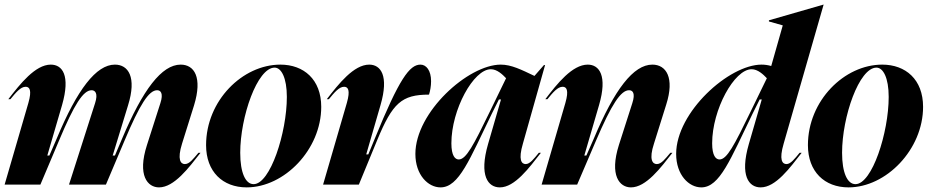

<svg xmlns="http://www.w3.org/2000/svg" viewBox="-27 -800 4035 832"><path d="M96 -354 -7 0H148L228 -189C295 -349 334 -409 370 -409C385 -409 399 -396 385 -353L272 0H432L512 -189C579 -348 618 -409 654 -409C669 -409 682 -396 668 -353L610 -172C567 -39 613 12 662 12C728 12 791 -73 842 -138H833C810 -111 794 -89 774 -89C756 -89 740 -108 762 -178L814 -344C851 -465 815 -520 756 -520C674 -520 592 -412 502 -199L471 -126H462L461 -125L528 -344C566 -466 529 -520 471 -520C390 -520 308 -413 219 -200L187 -126H178L242 -345C279 -474 243 -520 193 -520C126 -520 60 -436 9 -370H18C41 -398 62 -424 84 -424C101 -424 112 -410 96 -354Z M1365 -337C1365 -456 1289 -520 1188 -520C1024 -520 866 -364 866 -171C866 -56 938 12 1042 12C1205 12 1365 -152 1365 -337ZM1014 -138C1014 -294 1088 -507 1163 -507C1192 -507 1216 -463 1216 -380C1216 -225 1144 -2 1072 -2C1037 -2 1014 -51 1014 -138Z M1476 -354 1373 0H1528L1608 -194C1674 -353 1713 -390 1832 -390C1837 -405 1841 -427 1841 -448C1841 -495 1820 -520 1795 -520C1748 -520 1703 -459 1597 -199L1569 -131H1560L1622 -345C1659 -472 1623 -520 1573 -520C1506 -520 1440 -436 1389 -370H1398C1421 -398 1442 -424 1464 -424C1481 -424 1492 -410 1476 -354Z M1961 -109C1945 -109 1929 -125 1929 -179C1929 -325 2025 -500 2100 -500C2127 -500 2151 -477 2166 -461L2095 -315C2025 -171 1993 -109 1961 -109ZM1773 -133C1773 -42 1828 12 1882 12C1962 12 2008 -110 2105 -309L2135 -369H2144L2088 -176C2048 -38 2088 12 2139 12C2204 12 2266 -73 2317 -138H2308C2286 -111 2269 -89 2251 -89C2233 -89 2218 -107 2239 -178L2335 -518H2330L2289 -471C2232 -498 2189 -520 2143 -520C2002 -520 1773 -314 1773 -133Z M2423 -354 2320 0H2474L2555 -189C2623 -348 2663 -409 2699 -409C2715 -409 2727 -396 2713 -353L2655 -172C2613 -39 2658 12 2707 12C2773 12 2836 -73 2887 -138H2878C2855 -111 2839 -89 2819 -89C2801 -89 2784 -108 2807 -178L2860 -347C2897 -463 2860 -520 2800 -520C2718 -520 2636 -413 2546 -199L2514 -126H2505L2569 -345C2606 -472 2570 -520 2520 -520C2453 -520 2387 -437 2336 -370H2345C2368 -398 2389 -424 2411 -424C2428 -424 2439 -410 2423 -354Z M3369 -178 3542 -780H3541L3305 -712V-707L3365 -690L3315 -514C3301 -518 3287 -520 3273 -520C3132 -520 2903 -314 2903 -133C2903 -42 2958 12 3012 12C3092 12 3138 -110 3235 -309L3265 -369H3274L3218 -176C3178 -38 3218 12 3269 12C3335 12 3396 -73 3447 -138H3438C3416 -111 3399 -89 3381 -89C3363 -89 3348 -107 3369 -178ZM3059 -179C3059 -325 3155 -500 3230 -500C3257 -500 3281 -477 3296 -461L3225 -315C3155 -171 3123 -109 3091 -109C3075 -109 3059 -125 3059 -179Z M3973 -337C3973 -456 3897 -520 3796 -520C3632 -520 3474 -364 3474 -171C3474 -56 3546 12 3650 12C3813 12 3973 -152 3973 -337ZM3622 -138C3622 -294 3696 -507 3771 -507C3800 -507 3824 -463 3824 -380C3824 -225 3752 -2 3680 -2C3645 -2 3622 -51 3622 -138Z"/></svg>

Font: Nyght Serif Bold Italic
Style: Regular
Weight: 700
Italic angle: -16°
Designer: Maksym Kobuzan
Version: Version 0.410;Glyphs 3.1.2 (3151)